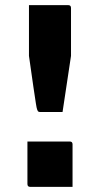

<svg xmlns="http://www.w3.org/2000/svg" viewBox="-20 -720 390 749"><path d="M224 -283H136Q131 -283 128 -286Q127 -288 125 -292.5Q123 -297 120 -316.5Q117 -336 110.5 -379.5Q104 -423 93 -502V-700H246Q257 -700 257 -689V-502ZM263 9H98Q87 9 87 -2V-168H252Q263 -168 263 -157Z"/></svg>

Font: Recursive Sn Lnr St
Style: Bold
Weight: 700
Version: Version 1.079;hotconv 1.0.112;makeotfexe 2.5.65598; ttfautoh